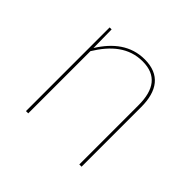

<svg xmlns="http://www.w3.org/2000/svg" viewBox="-130 -684 841 841"><g transform="rotate(45 290.5 -264.0)"><path d="M328.6 -528.3C244 -528.3 181.6 -480.1 134.5 -404.5L133 -518.3H120.7V0H134.7V-385.3C183.1 -464.4 243.3 -515.6 328.1 -515.6C413.6 -515.6 451.1 -463 451.1 -367.1V0H465.1V-368.8C465.1 -469.1 423.1 -528.3 328.6 -528.3Z"/></g></svg>

Font: Fira Sans Hair
Style: Regular
Weight: 100
Designer: bBox Type GmbH & Carrois Corporate GbR & Edenspiekermann AG
Foundry: bBox Type GmbH & Carrois Corporate GbR & Edenspiekermann AG
Version: Version 4.300;PS 004.300;hotconv 1.0.88;makeotf.lib2.5.64775